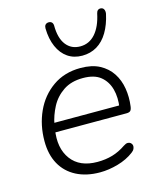

<svg xmlns="http://www.w3.org/2000/svg" viewBox="-113 -822 752 910"><g transform="rotate(-15 263.5 -367.0)"><path d="M265 8Q198 8 149 -17.5Q100 -43 74 -90Q48 -137 48 -203Q48 -281 78 -347Q108 -413 165.5 -453.5Q223 -494 302 -494Q358 -494 395.5 -474Q433 -454 455 -420.5Q477 -387 484 -344Q491 -301 485 -257Q483 -241 477 -235.5Q471 -230 458 -230H93L100 -275H451L432 -262Q440 -313 429 -354Q418 -395 387.5 -420Q357 -445 301 -445Q243 -445 204 -418.5Q165 -392 143.5 -351Q122 -310 114 -267L111 -246Q96 -155 137.5 -99Q179 -43 266 -43Q306 -43 340 -53Q374 -63 406 -85Q418 -93 426.5 -93Q435 -93 441 -88Q447 -83 448.5 -75.5Q450 -68 446 -59Q442 -50 432 -43Q399 -18 353.5 -5Q308 8 265 8ZM327 -548Q286 -548 256 -568.5Q226 -589 209 -627.5Q192 -666 191 -718Q191 -729 196 -735Q201 -741 210 -742Q220 -743 226.5 -738Q233 -733 234 -722Q234 -659 259.5 -626Q285 -593 329 -593Q373 -593 403 -627Q433 -661 446 -723Q448 -733 454 -738Q460 -743 469 -742Q479 -741 483.5 -732.5Q488 -724 486 -711Q475 -660 453 -623Q431 -586 399 -567Q367 -548 327 -548Z"/></g></svg>

Font: Nunito ExtraLight Light
Style: Italic
Weight: 300
Italic angle: -9°
Version: Version 3.602